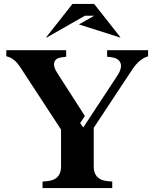

<svg xmlns="http://www.w3.org/2000/svg" viewBox="-20 -955 784 975"><path d="M403 -308 576 -571Q602 -611 591.5 -636Q581 -661 541 -665L524 -667V-700H732V-669Q710 -663 689.5 -646Q669 -629 647 -595L456 -306V-109Q456 -75 474 -56.5Q492 -38 528 -35L550 -33V0H196V-33L218 -35Q254 -38 272 -56.5Q290 -75 290 -109V-297L86 -609Q69 -636 51 -650.5Q33 -665 12 -669V-700H316V-667L289 -663Q261 -659 255.5 -637.5Q250 -616 271 -584L411 -366L387 -330ZM218 -765H214L348 -935H458L592 -765H588L381 -831L458 -875H411Z"/></svg>

Font: Redaction
Style: Bold
Weight: 700
Designer: Jeremy Mickel / Forest Young
Foundry: MCKL
Version: Version 2.001; Redaction Bold